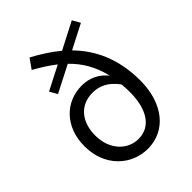

<svg xmlns="http://www.w3.org/2000/svg" viewBox="-232 -938 1073 1073"><g transform="rotate(-45 304.0 -401.5)"><path d="M303 -63C217 -63 145 -136 145 -248C145 -352 202 -428 303 -428C353 -428 403 -411 451 -346C453 -326 454 -305 454 -283C454 -152 403 -63 303 -63ZM534 -750 508 -796 349 -714C301 -754 248 -787 194 -816L153 -758C198 -733 240 -707 278 -677L136 -604L162 -559L320 -640C377 -585 418 -518 439 -427C401 -476 346 -499 290 -499C159 -499 60 -400 60 -248C60 -86 174 13 301 13C445 13 541 -108 541 -287C541 -463 479 -585 390 -676Z"/></g></svg>

Font: Noto Sans CJK KR Regular
Style: Regular
Weight: 400
Designer: Ryoko NISHIZUKA (kana & ideographs); Paul D. Hunt (Latin, Greek & Cyrillic); Wenlong ZHANG (bopomofo); Sandoll Communica
Foundry: Adobe Systems Incorporated
Version: Version 1.004;PS 1.004;hotconv 1.0.82;makeotf.lib2.5.63406